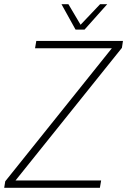

<svg xmlns="http://www.w3.org/2000/svg" viewBox="-20 -895 606 915"><path d="M5 -31 513 -665H147L153 -700H566L561 -667L54 -35H462L456 0H0ZM273 -875H306L364 -777L457 -875H491L383 -754H340Z"/></svg>

Font: Sarabun Thin
Style: Italic
Weight: 250
Italic angle: -10°
Designer: Suppakit Chalermlarp | Katatrad Co.,Ltd.
Foundry: Cadson Demak Co.,Ltd.
Version: Version 1.000; ttfautohint (v1.6)